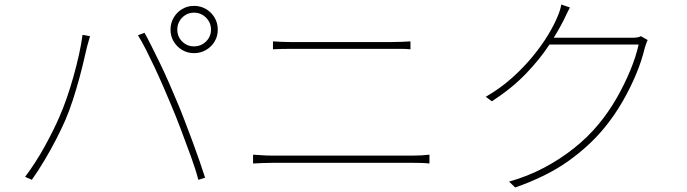

<svg xmlns="http://www.w3.org/2000/svg" viewBox="-20 -806 3040 849"><path d="M764 -675Q764 -644 785.5 -622.5Q807 -601 838 -601Q869 -601 891 -622.5Q913 -644 913 -675Q913 -706 891 -728Q869 -750 838 -750Q807 -750 785.5 -728Q764 -706 764 -675ZM734 -675Q734 -704 748 -728Q762 -752 785.5 -766Q809 -780 838 -780Q867 -780 891 -766Q915 -752 929 -728Q943 -704 943 -675Q943 -646 929 -622.5Q915 -599 891 -585Q867 -571 838 -571Q809 -571 785.5 -585Q762 -599 748 -622.5Q734 -646 734 -675ZM243 -290Q259 -326 275 -372Q291 -418 305 -468Q319 -518 329.5 -565.5Q340 -613 345 -652L378 -646Q376 -638 374 -631.5Q372 -625 370 -617.5Q368 -610 365 -600Q360 -580 351.5 -542.5Q343 -505 330.5 -459Q318 -413 302.5 -365Q287 -317 269 -275Q250 -232 227 -187.5Q204 -143 177.5 -98.5Q151 -54 121 -11L91 -24Q139 -88 178.5 -160Q218 -232 243 -290ZM735 -346Q719 -384 701 -425.5Q683 -467 663.5 -508.5Q644 -550 625.5 -586.5Q607 -623 590 -650L619 -661Q633 -636 650.5 -601Q668 -566 687.5 -526Q707 -486 726 -442.5Q745 -399 763 -356Q780 -316 797.5 -270Q815 -224 832 -178.5Q849 -133 863 -92Q877 -51 887 -20L857 -11Q846 -54 825 -112Q804 -170 780.5 -232Q757 -294 735 -346Z M1187 -623Q1207 -622 1225 -621Q1243 -620 1266 -620Q1277 -620 1310 -620Q1343 -620 1389 -620Q1435 -620 1485.5 -620Q1536 -620 1582.5 -620Q1629 -620 1663 -620Q1697 -620 1709 -620Q1733 -620 1754.5 -621Q1776 -622 1795 -623V-588Q1776 -590 1754 -590Q1732 -590 1709 -590Q1698 -590 1664 -590Q1630 -590 1583.5 -590Q1537 -590 1486 -590Q1435 -590 1389 -590Q1343 -590 1310 -590Q1277 -590 1266 -590Q1243 -590 1225 -589.5Q1207 -589 1187 -588ZM1099 -122Q1121 -121 1139.5 -119.5Q1158 -118 1183 -118Q1194 -118 1230.5 -118Q1267 -118 1320 -118Q1373 -118 1434 -118Q1495 -118 1556 -118Q1617 -118 1669.5 -118Q1722 -118 1759 -118Q1796 -118 1807 -118Q1827 -118 1844 -119Q1861 -120 1879 -122V-83Q1861 -85 1843 -85.5Q1825 -86 1807 -86Q1796 -86 1759 -86Q1722 -86 1669.5 -86Q1617 -86 1556 -86Q1495 -86 1434 -86Q1373 -86 1320 -86Q1267 -86 1230.5 -86Q1194 -86 1183 -86Q1158 -86 1139.5 -85Q1121 -84 1099 -83Z M2844 -629Q2840 -622 2836.5 -610.5Q2833 -599 2831 -594Q2818 -538 2792 -476Q2766 -414 2730.5 -353Q2695 -292 2651 -239Q2586 -160 2492 -93Q2398 -26 2258 23L2231 -3Q2313 -26 2385 -64Q2457 -102 2518.5 -151Q2580 -200 2627 -257Q2671 -310 2706 -371Q2741 -432 2766.5 -493.5Q2792 -555 2804 -609H2400L2418 -639Q2429 -639 2465 -639Q2501 -639 2548.5 -639Q2596 -639 2643.5 -639Q2691 -639 2726 -639Q2761 -639 2770 -639Q2787 -639 2797 -640.5Q2807 -642 2814 -646ZM2500 -773Q2493 -760 2486 -745Q2479 -730 2473 -718Q2448 -668 2407.5 -606Q2367 -544 2305.5 -480Q2244 -416 2155 -358L2128 -378Q2192 -415 2244 -461.5Q2296 -508 2336 -557Q2376 -606 2403.5 -651.5Q2431 -697 2445 -732Q2449 -740 2454.5 -756.5Q2460 -773 2462 -786Z"/></svg>

Font: Noto Sans TC Thin
Style: Regular
Weight: 100
Designer: Ryoko NISHIZUKA 西塚涼子 (kana, bopomofo & ideographs); Paul D. Hunt (Latin, Greek & Cyrillic); Sandoll Communications 산돌커뮤니
Foundry: Adobe
Version: Version 2.004-H2;hotconv 1.0.118;makeotfexe 2.5.65603